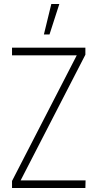

<svg xmlns="http://www.w3.org/2000/svg" viewBox="-20 -938 487 958"><path d="M199 -766 236 -918H276L227 -766ZM40 0V-35L363 -662H40V-700H406V-665L83 -38H407L406 0Z"/></svg>

Font: Stick No Bills ExtraLight
Style: Regular
Weight: 200
Designer: Kosala Senevirathne, Siva Puranthara, Lasantha Premarathna, Tharique Azeez
Foundry: mooniak
Version: Version 2.000